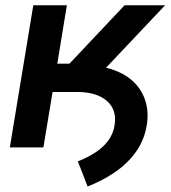

<svg xmlns="http://www.w3.org/2000/svg" viewBox="-20 -549 635 715"><path d="M118.7 -206.5 134.8 -304.7H297.4Q358.9 -304.7 405 -287.8Q451.2 -271 481 -240.7Q510.7 -210.4 522.5 -169.9Q534.2 -129.4 526.4 -82Q517.6 -28.3 487.3 14.9Q457 58.1 410.4 90.6Q363.8 123 306.2 145.5L270 51.8Q308.6 36.6 337.4 17.3Q366.2 -2 384 -26.6Q401.9 -51.3 406.7 -83Q416 -140.1 377.9 -173.3Q339.8 -206.5 267.1 -206.5ZM16.6 0 104 -529.3H229L193.4 -312H238.8L443.8 -529.3H594.7L289.6 -206.5H175.8L141.6 0Z"/></svg>

Font: Inter 24pt SemiBold
Style: Italic
Weight: 600
Italic angle: -9.3988°
Designer: Rasmus Andersson
Foundry: rsms
Version: Version 4.001;git-66647c0bb